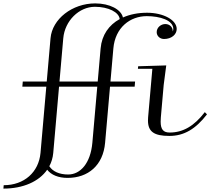

<svg xmlns="http://www.w3.org/2000/svg" viewBox="-168 -790 1238 1130"><path d="M810.4 -405 645 -400 643.7 -385H728.7L703.7 -100C703.2 -93.3 702.9 -86.9 702.9 -80.8C702.9 -14.9 738.8 10 829.1 10C915.6 10 983.7 -31 1050.2 -117L1037.4 -130C975.3 -49 909.6 -10 830.9 -10C793.2 -10 777.5 -28 777.5 -74.8C777.5 -82.4 777.9 -90.8 778.7 -100L795.4 -290ZM404.5 -280 375.6 50C365 170.9 304.9 237 233.3 237C180.9 237 142.1 219 122.3 188.4C135 164.7 142.9 138.4 145.4 110L179.5 -280ZM555.5 -687.1C545.2 -734.2 477.5 -770 392.4 -770C257.1 -770 139.3 -678.2 129.4 -565L107.1 -310H-33.9L-36.5 -280H104.5L70.4 110C60 224 -26.2 300 -146.2 300L-148 320C-31.4 320 61.4 278.1 109.7 209C133.5 239.4 175 257 229.8 257C350.1 257 438.9 184 450.6 50L479.5 -280H624.5L627.1 -310H482.1L499.2 -505C510 -628.5 598.3 -695 695.8 -695C772.5 -695 852 -671.4 852 -619.2C852 -614 850.7 -609.1 848.4 -604.8C848.5 -605.9 848.5 -607 848.5 -608.1C848.5 -630.7 829.9 -648.5 805.2 -648.5C778.6 -648.5 754.2 -627.8 754.2 -600.9C754.2 -578.3 772.9 -560.5 797.5 -560.5C841.4 -560.5 872 -586.9 872 -619.5C872 -672.2 793.8 -715 697.6 -715C645.1 -715 596.6 -705.5 555.5 -687.1ZM536.5 -677.7C473.4 -643 431.2 -584.8 424.2 -505L407.1 -310H182.1L204.4 -565C213.4 -667.1 296.8 -750 390.6 -750C469.8 -750 532.3 -718.3 536.5 -677.7Z"/></svg>

Font: Galberik
Style: Regular
Weight: 400
Designer: Gluk
Foundry: Gluk
Version: Version 0.50